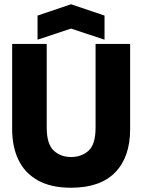

<svg xmlns="http://www.w3.org/2000/svg" viewBox="-20 -866 667 900"><path d="M313 14Q218 14 156.5 -21Q95 -56 66 -117.5Q37 -179 37 -260V-660H199V-268Q199 -191 231.5 -160.5Q264 -130 313 -130Q363 -130 395.5 -160Q428 -190 428 -268V-660H590V-260Q590 -130 520 -58Q450 14 313 14ZM156 -680V-793L313 -846L470 -793V-680L313 -732Z"/></svg>

Font: Bricolage Grotesque 48pt ExtraBold
Style: Regular
Weight: 800
Designer: Mathieu Triay
Foundry: Atelier Triay
Version: Version 1.000; ttfautohint (v1.8.4.7-5d5b);gftools[0.9.32]